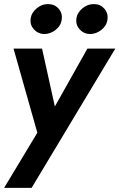

<svg xmlns="http://www.w3.org/2000/svg" viewBox="-20 -697 582 936"><path d="M542 -460H406L202 -97L266 -94L185 -460H46L162 -50L0 219H134ZM352 -605Q349 -575 368.5 -553.5Q388 -532 418 -531Q449 -531 475 -552Q501 -573 504 -603Q508 -633 488.5 -655Q469 -677 439 -677Q408 -678 382 -656.5Q356 -635 352 -605ZM129 -605Q126 -575 145.5 -553.5Q165 -532 195 -531Q226 -531 252 -552Q278 -573 281 -603Q285 -633 265.5 -655Q246 -677 215 -677Q185 -678 159 -656.5Q133 -635 129 -605Z"/></svg>

Font: Jost SemiBold
Style: Italic
Weight: 600
Italic angle: -5°
Version: Version 3.710